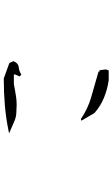

<svg xmlns="http://www.w3.org/2000/svg" viewBox="196 -900 608 1040"><g transform="rotate(-90 500.0 -380.0)"><path d="M632.3 -150.4V-145H634.8H639.6L644 -110.8L638.7 -95.2H585.4Q536.6 -102.1 491.2 -120.6Q445.3 -139.2 407.7 -172.4L366.2 -243.2L374.5 -245.6L374 -246.6Q374.5 -246.1 375.5 -245.6L376.5 -246.1V-245.1Q429.7 -208.5 495.4 -189.5Q561 -170.4 632.3 -150.4ZM494.1 -596.7Q472.2 -593.8 453.1 -593.8Q434.1 -593.8 417.5 -595.2Q388.2 -595.2 363.5 -606.2Q338.9 -617.2 297.4 -634.8L314.5 -638.2Q380.9 -651.9 449.7 -657.7Q518.6 -663.6 593.8 -663.6H594.7L678.7 -633.3L688.5 -611.3Q684.1 -599.1 677.2 -592.8Q668.5 -584 655.3 -582.5Q636.2 -580.6 619.1 -570.3L615.2 -568.4L606 -578.1L617.2 -604L616.2 -608.9H564Q530.8 -602.1 494.1 -596.7Z"/></g></svg>

Font: Bakudai
Style: Medium
Weight: 500
Version: Version 1.48